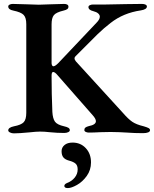

<svg xmlns="http://www.w3.org/2000/svg" viewBox="-20 -674 785 979"><path d="M22 -9Q22 -24 51 -30Q88 -37 101 -51Q114 -65 114 -99V-551Q114 -584 100.5 -598Q87 -612 48 -620Q22 -625 22 -641Q22 -647 29 -650.5Q36 -654 45 -654Q71 -654 117 -652Q159 -650 178 -650Q196 -650 236 -652Q282 -654 307 -654Q317 -654 323 -650.5Q329 -647 329 -640Q329 -632 323 -627.5Q317 -623 304 -620Q266 -611 254.5 -596.5Q243 -582 243 -550V-352Q243 -346 245.5 -341Q248 -336 252 -336Q261 -336 277 -352L472 -558Q489 -575 489 -589Q489 -598 480.5 -605.5Q472 -613 456 -617Q431 -623 431 -638Q431 -644 438 -647.5Q445 -651 454 -651H518Q555 -651 621 -653L704 -654Q715 -654 722 -650.5Q729 -647 729 -641Q729 -626 698 -621Q609 -608 544 -557Q509 -530 478.5 -500.5Q448 -471 401 -423Q401 -423 365 -387Q360 -383 360 -376Q360 -370 367 -361L608 -97Q634 -67 654.5 -53Q675 -39 713 -30Q730 -25 737.5 -21Q745 -17 745 -10Q745 -3 735.5 1Q726 5 709 5Q666 5 627 2Q614 1 589 0Q564 -1 544 -1L493 0Q457 2 433 2Q424 2 417 -1.5Q410 -5 410 -11Q410 -19 415.5 -23.5Q421 -28 433 -31Q469 -38 469 -56Q469 -68 453 -86L274 -290Q260 -307 251 -307Q243 -307 243 -288Q243 -195 247 -103Q249 -70 260 -54Q271 -38 307 -30Q321 -27 328.5 -22.5Q336 -18 336 -10Q336 -4 327.5 0Q319 4 307 4Q272 4 232 0Q208 -3 184 -3Q165 -3 129 1Q77 6 51 6Q40 6 31 1.5Q22 -3 22 -9ZM308 274Q308 265 322 259Q346 250 361 231.5Q376 213 376 190Q376 170 365.5 160.5Q355 151 332 145Q313 140 303.5 129Q294 118 294 97Q294 78 309 65.5Q324 53 350 53Q391 53 417.5 81.5Q444 110 444 154Q444 193 422.5 223Q401 253 372.5 269Q344 285 326 285Q308 285 308 274Z"/></svg>

Font: EB Garamond SemiBold
Style: Regular
Weight: 600
Designer: Georg Duffner and Octavio Pardo
Foundry: Georg Duffner
Version: Version 1.000